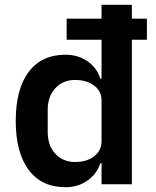

<svg xmlns="http://www.w3.org/2000/svg" viewBox="-20 -760 642 792"><path d="M250 12.2Q151.4 12.2 98.1 -59.3Q44.9 -130.9 44.9 -261.2Q44.9 -392.1 98.1 -463.1Q151.4 -534.2 250 -534.2Q301.8 -534.2 340.8 -507.3Q379.9 -480.5 394 -435.1H398.9V-596.2H254.9V-683.1H398.9V-740.2H523.9V-683.1H585.9V-596.2H523.9V0H398.9V-86.9H394Q378.9 -41.5 340.1 -14.6Q301.3 12.2 250 12.2ZM290 -91.8Q337.9 -91.8 368.4 -115.2Q398.9 -138.7 398.9 -178.2V-346.2Q398.9 -383.8 368.2 -407Q337.4 -430.2 290 -430.2Q239.7 -430.2 208.3 -396.2Q176.8 -362.3 176.8 -306.2V-215.8Q176.8 -159.7 208.3 -125.7Q239.7 -91.8 290 -91.8Z"/></svg>

Font: Anuphan SemiBold
Style: Bold
Weight: 600
Designer: Mike Abbink, Paul van der Laan, Pieter van Rosmalen, Mint Tantisuwanna
Foundry: Bold Monday; Cadson Demak
Version: Version 3.002;hotconv 1.0.109;makeotfexe 2.5.65596